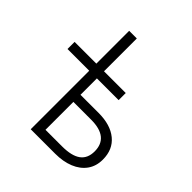

<svg xmlns="http://www.w3.org/2000/svg" viewBox="-194 -857 993 993"><g transform="rotate(45 302.5 -360.0)"><path d="M185 0V-720H241V-52H362Q432 -52 466 -76.8Q500 -101.5 500 -153Q500 -204 467.8 -230Q435.5 -256 371 -256H228V-308H374Q460.5 -308 510.2 -267.2Q560 -226.5 560 -153Q560 -104.5 535.2 -70.2Q510.5 -36 466.2 -18Q422 0 364 0ZM26 -428V-480H400V-428Z"/></g></svg>

Font: Geologica Cursive Thin
Style: Regular
Weight: 250
Designer: Sindre Bremnes, Frode Helland
Foundry: Monokrom Skriftforlag AS
Version: Version 1.010;gftools[0.9.28]